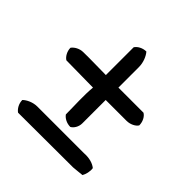

<svg xmlns="http://www.w3.org/2000/svg" viewBox="-154 -662 801 801"><g transform="rotate(45 247.0 -261.5)"><path d="M29 -328C29 -307 41 -287 54 -279C108 -279 161 -277 213 -277C208 -226 212 -170 212 -118C221 -105 240 -94 262 -94C275 -101 287 -119 287 -140V-278H410C432 -278 453 -289 461 -302C461 -324 450 -344 436 -352H288V-473C288 -500 277 -526 264 -541C242 -541 222 -529 214 -516V-352C169 -352 125 -354 80 -353C58 -353 38 -341 29 -328ZM41 -32C41 -10 53 9 66 18C174 18 284 17 390 17C408 15 425 14 440 12C447 0 453 -21 450 -39C434 -52 410 -59 380 -57H105C79 -57 54 -45 41 -32Z"/></g></svg>

Font: Snowfall
Style: Regular
Weight: 400
Designer: Jasper
Foundry: Cannot Into Space Fonts
Version: Version 0.9